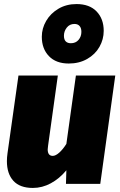

<svg xmlns="http://www.w3.org/2000/svg" viewBox="-20 -906 592 946"><path d="M14 -112Q14 -130 17 -151L71 -534H265L217 -189Q215 -175 215 -170Q215 -138 240 -138Q254 -138 272 -154Q290 -170 307 -197L354 -534H548L474 0H305L307 -67Q273 -26 230.5 -3Q188 20 142 20Q78 20 46 -15Q14 -50 14 -112ZM491 -754Q491 -712 470 -675Q449 -638 409.5 -615.5Q370 -593 319 -593Q256 -593 221 -629.5Q186 -666 186 -725Q186 -766 207.5 -803Q229 -840 268 -863Q307 -886 357 -886Q421 -886 456 -849.5Q491 -813 491 -754ZM295 -730Q295 -711 304 -702Q313 -693 329 -693Q353 -693 367 -709.5Q381 -726 381 -749Q381 -768 372 -778Q363 -788 347 -788Q323 -788 309 -770Q295 -752 295 -730Z"/></svg>

Font: FiraGO Heavy
Style: Italic
Weight: 900
Italic angle: -8°
Designer: bBox Type GmbH
Foundry: bBox Type GmbH
Version: Version 1.001